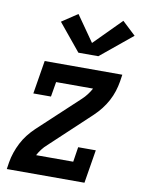

<svg xmlns="http://www.w3.org/2000/svg" viewBox="-87 -841 674 901"><g transform="rotate(10 250.0 -390.0)"><path d="M9 0 14 -33Q18 -57 26 -80.5Q34 -104 45.5 -126.5Q57 -149 73 -169.5Q89 -190 108 -208L299 -386Q312 -398 323 -412.5Q334 -427 342 -442H166L154 -371H70L96 -530H466L461 -497Q457 -473 449.5 -449.5Q442 -426 430 -403.5Q418 -381 402 -360.5Q386 -340 367 -322L177 -144Q163 -132 152 -117.5Q141 -103 133 -88H310L321 -159H405L379 0ZM245 -596 139 -725 214 -775 300 -652 427 -780 491 -720 340 -596Z"/></g></svg>

Font: Iosevka Curly Slab SmBdObl
Style: Regular
Weight: 600
Italic angle: -9°
Monospace: yes
Designer: Belleve Invis
Foundry: Belleve Invis
Version: Version 11.0.0; ttfautohint (v1.8.3)